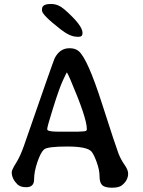

<svg xmlns="http://www.w3.org/2000/svg" viewBox="-20 -920 694 935"><path d="M263.7 -278.8H362.3L366.7 -279.3L378.4 -279.8Q382.3 -280.3 385.7 -280.3Q402.8 -280.3 402.8 -289.6V-293Q402.8 -345.2 322.8 -532.2Q308.1 -566.9 304.7 -566.9Q304.2 -566.9 286.4 -528.6Q268.6 -490.2 239.3 -396.5Q210 -302.7 210 -293V-290Q210 -278.8 263.7 -278.8ZM184.6 -868.2V-875.5Q184.6 -900.4 225.6 -900.4H231Q263.7 -900.4 294.4 -873.5Q381.8 -796.9 381.8 -760.3V-757.8Q381.8 -740.7 362.3 -740.7H356.9L354 -741.2Q321.3 -741.2 275.4 -776.9Q184.6 -847.7 184.6 -868.2ZM604 -74.7Q604 -42 573.7 -17.6Q559.1 -5.9 525.1 -5.9Q491.2 -5.9 478 -18.1Q464.8 -30.3 464.8 -61.3Q464.8 -92.3 450.9 -130.4Q437 -168.5 425.3 -182.1Q403.8 -206.5 307.6 -206.5Q211.4 -206.5 194.8 -192.4Q178.2 -178.2 162.1 -130.9Q146 -83.5 146 -45.9Q146 -8.3 107.4 -8.3Q78.6 -8.3 64.5 -22.5Q37.1 -49.8 37.1 -81.1Q37.1 -92.8 57.9 -125.7Q78.6 -158.7 95.7 -207.5Q240.7 -626 246.1 -636.2Q271 -685.1 317.9 -685.1Q318.8 -685.1 319.8 -685.1Q346.7 -685.1 363.3 -670.9Q406.2 -634.8 475.8 -418.2Q545.4 -201.7 557.1 -172.1Q568.8 -142.6 586.4 -117.7Q604 -92.8 604 -74.7Z"/></svg>

Font: Averia Libre
Style: Regular
Weight: 400
Version: Version 1.002